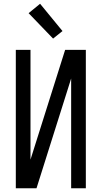

<svg xmlns="http://www.w3.org/2000/svg" viewBox="-20 -1000 540 1020"><path d="M64 0V-735H142V-152L326 -735H436V0H358V-583L174 0ZM262 -795 132 -930 193 -980 312 -835Z"/></svg>

Font: Iosevka NFM
Style: Regular
Weight: 400
Monospace: yes
Designer: Belleve Invis
Foundry: Belleve Invis
Version: Version 29.0.4; ttfautohint (v1.8.4);Nerd Fonts 3.3.0